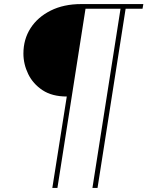

<svg xmlns="http://www.w3.org/2000/svg" viewBox="-20 -720 724 943"><path d="M237 203 308 -246Q236 -246 189 -277Q142 -308 118.5 -356.5Q95 -405 95 -457Q95 -527 130 -581.5Q165 -636 229 -668Q293 -700 379 -700H684L680 -677H597L459 203H434L572 -677H400L262 203Z"/></svg>

Font: MuseoModerno Thin Thin
Style: Italic
Weight: 250
Italic angle: -9°
Version: Version 1.003